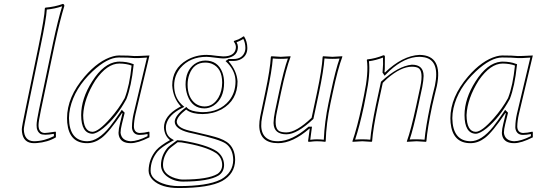

<svg xmlns="http://www.w3.org/2000/svg" viewBox="-20 -718 2728 976"><path d="M175.8 -82Q175.8 -43 207.5 -42Q217.8 -42 262.2 -48.8L264.2 -45.9V-20Q223.1 4.9 166 9.3Q158.7 9.8 152.8 9.8Q98.6 9.8 91.8 -46.4Q90.8 -53.7 90.8 -61Q90.8 -72.8 110.8 -168L175.8 -481.9Q206.5 -630.9 208 -675.8L210.9 -679.2Q258.8 -683.1 299.8 -698.2Q307.1 -696.3 307.1 -688Q284.7 -615.2 259.8 -500L188 -158.2Q175.8 -100.1 175.8 -82ZM166 -82Q166 -103 178.2 -160.2L250 -502Q274.4 -616.2 295.9 -686Q258.8 -673.3 217.8 -669.4Q215.3 -621.6 185.5 -480L120.6 -166Q101.1 -70.8 101.1 -61Q102.5 -1 152.8 0Q204.6 -0.5 253.9 -25.9V-37.6Q200.7 -28.3 184.6 -38.1Q170.9 -47.4 167 -66.4Q166 -74.2 166 -82Z M668.9 -138.2Q661.1 -104 660.6 -74.2Q662.1 -43.5 689.9 -42Q712.4 -42.5 737.8 -48.8L739.7 -45.9V-20Q681.2 9.8 644.5 9.8Q595.7 9.8 585 -25.9Q582.5 -34.2 582.5 -43Q583 -63 589.8 -89.8L602.5 -142.1L600.6 -144Q534.7 -45.9 496.6 -17.1Q461.4 9.8 422.9 9.8Q332 9.8 321.8 -93.8Q320.8 -105.5 320.8 -117.2Q320.8 -224.6 410.6 -329.1Q481.9 -411.6 554.7 -431.6Q570.8 -436 584 -436Q637.7 -436 663.6 -433.1Q674.8 -432.6 739.7 -436ZM613.8 -219.2Q638.7 -283.2 648.9 -384.8Q623 -394.5 586.9 -395Q523.9 -395 464.8 -309.6Q406.7 -217.3 402.8 -132.8Q403.8 -48.8 449.7 -47.9Q480 -47.9 541 -116.7Q584.5 -166 613.8 -219.2ZM659.2 -140.1 727.1 -425.3Q673.3 -421.4 662.6 -422.9Q634.8 -425.8 584 -425.8Q525.9 -425.8 449.7 -354.5Q359.4 -269.5 336.4 -168Q330.6 -141.1 330.6 -117.2Q332.5 -1.5 422.9 0Q479 0 538.1 -73.7Q559.1 -100.1 592.3 -149.4L599.1 -159.7L613.8 -145L599.6 -87.4Q592.8 -60.1 592.8 -43Q597.7 -2.4 644.5 0Q679.7 -0.5 730 -25.9V-36.6Q707.5 -32.2 689.9 -32.2Q659.2 -32.2 651.9 -61.5Q650.4 -67.9 650.9 -74.2Q651.4 -106 659.2 -140.1ZM623 -215.3 622.6 -214.4Q572.3 -121.6 505.4 -66.4Q470.7 -38.6 449.7 -38.1Q393.1 -40 392.6 -132.8Q392.6 -216.8 448.7 -304.7Q507.3 -397 576.7 -404.3Q582 -404.8 586.9 -404.8Q626.5 -404.3 652.3 -394L659.7 -391.6L658.7 -383.8Q647.9 -280.3 623 -215.3Z M1109.4 -297.9Q1109.4 -371.6 1057.6 -393.6Q1041.5 -399.9 1023.4 -399.9Q964.8 -399.9 942.4 -339.4Q933.6 -314.9 933.6 -288.1Q933.6 -221.2 974.6 -190.9Q994.6 -177.2 1019.5 -176.8Q1064 -176.8 1090.8 -222.7Q1108.9 -254.4 1109.4 -297.9ZM1010.3 -138.2Q958 -138.2 930.7 -157.7Q927.7 -159.7 926.3 -161.1Q879.4 -125 878.4 -99.1Q880.4 -68.8 941.4 -54.2Q1066.4 -25.9 1093.8 -15.6Q1118.7 -6.3 1133.3 3.9Q1174.8 33.2 1175.3 95.2Q1174.3 165.5 1109.4 202.1Q1043.9 237.8 888.2 237.8Q799.8 237.8 757.3 197.3Q735.8 175.8 735.4 149.9Q736.3 89.4 774.4 44.9Q795.4 21.5 844.2 -5.9Q815.9 -28.3 813.5 -69.8Q813.5 -128.4 888.2 -170.9Q894 -174.3 899.4 -176.8Q858.9 -220.7 855.5 -284.2Q855.5 -368.7 929.7 -412.6Q975.1 -439 1030.3 -439Q1047.4 -439 1082.5 -434.1Q1106.4 -431.2 1114.3 -431.2Q1172.9 -431.2 1178.7 -472.2Q1179.2 -476.6 1179.2 -480Q1178.2 -494.1 1168.5 -505.9L1169.4 -509.8Q1191.4 -517.1 1192.4 -518.1Q1210.4 -527.3 1217.3 -533.2L1221.2 -532.2Q1236.8 -507.3 1237.3 -474.1Q1237.3 -431.6 1199.2 -414.6Q1183.6 -408.2 1166.5 -408.2H1145.5L1142.6 -405.8Q1184.1 -357.4 1187.5 -304.2Q1187.5 -208 1106.4 -162.1Q1062.5 -138.7 1010.3 -138.2ZM883.3 4.9Q844.2 33.7 837.4 42Q808.6 78.1 808.6 121.1Q808.6 168.5 871.1 188Q892.6 194.8 911.1 194.8Q1038.1 194.3 1085.4 166Q1108.9 149.9 1109.4 121.1Q1109.4 84.5 1080.1 61.5Q1077.6 60.1 1076.2 59.1Q1025.4 25.9 902.3 5.9Q899.4 5.4 893.1 5.4Q886.2 5.4 883.3 4.9ZM1119.1 -297.9Q1119.1 -217.3 1066.4 -181.6Q1043.5 -167 1019.5 -167Q957 -167 933.1 -232.9Q923.8 -259.3 923.3 -288.1Q923.3 -358.4 968.3 -392.1Q992.7 -409.7 1023.4 -410.2Q1087.4 -410.2 1110.4 -349.6Q1119.1 -325.7 1119.1 -297.9ZM1010.3 -147.9Q1095.7 -147.9 1144 -205.6Q1177.2 -246.6 1177.2 -304.2Q1177.2 -353.5 1138.7 -395.5Q1136.2 -397.9 1135.3 -398.9L1126.5 -407.7L1142.6 -418.5L1146.5 -418Q1148.9 -418 1166.5 -418Q1211.9 -418 1224.6 -455.6Q1227.5 -464.8 1227.5 -474.1Q1227.1 -501 1216.8 -520Q1209.5 -515.1 1196.8 -509.3Q1189.9 -505.9 1182.6 -503.4Q1189 -491.7 1189.5 -480Q1189.5 -433.1 1136.2 -422.9Q1125 -420.9 1114.3 -420.9Q1105 -420.9 1079.1 -424.3Q1045.4 -428.7 1030.3 -429.2Q945.8 -429.2 897.5 -373Q865.7 -335 865.2 -284.2Q865.2 -225.1 901.9 -188.5Q904.3 -186 905.8 -184.6L917 -174.8L903.8 -168Q836.9 -134.3 825.2 -85.9Q823.2 -77.6 823.2 -69.8Q823.2 -33.2 847.2 -16.1Q848.6 -15.1 849.6 -14.6L864.3 -5.4L849.1 2.9Q800.3 30.3 781.7 51.3Q745.6 94.2 745.6 149.9Q745.6 192.4 807.6 214.8Q844.2 228 888.2 228Q1033.7 228 1099.1 195.8Q1102.5 194.3 1104.5 193.4Q1164.6 158.7 1165.5 95.2Q1164.6 38.6 1127.9 12.2Q1096.2 -9.8 967.8 -38.1Q948.7 -42.5 939 -44.4Q869.1 -62.5 868.2 -99.1Q869.1 -130.4 920.4 -168.9L927.2 -174.3L933.1 -168Q949.2 -152.3 999 -148.4Q1004.9 -147.9 1010.3 -147.9ZM877.4 -2.9 880.9 -5.4 885.3 -4.9Q886.7 -4.4 891.1 -4.4Q898.9 -4.4 903.8 -3.9Q1029.8 16.6 1082 50.8Q1118.2 77.1 1119.1 121.1Q1118.2 156.7 1090.8 174.3Q1041 204.6 911.1 205.1Q863.3 205.1 827.6 177.7Q798.8 154.3 798.3 121.1Q798.8 73.7 829.6 35.6Q837.9 24.9 875.5 -1.5Q877 -2.4 877.4 -2.9Z M1552.7 -64Q1467.3 9.8 1393.6 9.8Q1299.3 9.8 1297.9 -79.1Q1297.9 -101.1 1302.7 -126L1328.6 -249Q1353.5 -366.2 1356.9 -429.2L1359.9 -432.1Q1361.8 -432.1 1407.2 -429.2L1456.5 -432.1L1457 -429.2Q1434.1 -368.7 1408.7 -249L1387.7 -149.9Q1370.1 -67.4 1399.9 -51.3Q1413.1 -44.9 1436.5 -44.9Q1486.3 -45.4 1564 -119.1L1591.8 -249Q1616.7 -366.2 1620.1 -429.2L1622.6 -432.1Q1624.5 -432.1 1669.9 -429.2L1719.7 -432.1L1720.2 -429.2Q1697.3 -368.7 1671.9 -249L1659.7 -191.9Q1638.2 -90.3 1635.7 0L1633.3 2.9Q1614.3 0 1589.4 0Q1577.1 0 1554.2 2.9Q1545.4 2.9 1545.9 0L1554.7 -64ZM1545.9 -71.8 1548.8 -74.2H1565.9L1557.1 -7.3Q1577.6 -9.8 1589.4 -9.8Q1608.4 -9.8 1626 -7.8Q1629.9 -98.6 1649.9 -193.8L1662.1 -251Q1686 -364.3 1706.1 -420.4Q1689 -418.9 1669.9 -418.9Q1646 -418.9 1629.4 -420.9Q1625 -358.4 1601.6 -247.1L1573.2 -113.8L1571.3 -111.8Q1489.7 -35.6 1436.5 -35.2Q1372.6 -35.2 1370.6 -90.8Q1370.6 -93.3 1370.6 -95.2Q1371.1 -118.2 1377.9 -151.9L1398.9 -251Q1422.9 -364.3 1443.4 -420.4Q1426.3 -418.9 1407.2 -418.9Q1383.3 -418.9 1366.7 -420.9Q1362.3 -358.9 1338.4 -247.1L1312.5 -124Q1291.5 -19 1366.2 -2.4Q1379.4 0 1393.6 0Q1464.8 -1.5 1545.9 -71.8Z M2176.8 -180.2Q2152.3 -63 2147.5 0L2145.5 2.9Q2143.6 2.9 2097.7 0Q2097.7 0 2048.3 2.9V0Q2068.8 -56.2 2095.7 -180.2L2116.7 -277.8Q2133.3 -357.9 2105.5 -373Q2093.3 -378.9 2073.7 -378.9Q2018.1 -378.9 1948.2 -318.4Q1936.5 -307.6 1925.8 -296.9L1900.4 -180.2Q1876 -63 1871.6 0L1868.7 2.9Q1866.7 2.9 1821.8 0L1772.5 2.9L1771.5 0Q1795.9 -70.3 1819.3 -180.2L1830.6 -234.9Q1854.5 -349.1 1844.7 -413.1L1846.7 -416Q1888.7 -420.4 1928.7 -437Q1936 -437 1936.5 -431.6Q1936.5 -428.7 1936.5 -426.8Q1936.5 -426.8 1936 -367.2Q1935.5 -359.4 1934.6 -352.1L1936.5 -349.1Q2025.9 -435.1 2112.8 -439Q2232.9 -437 2200.7 -280.8Q2197.3 -264.6 2188.5 -230.5Q2180.2 -195.8 2176.8 -180.2ZM2167 -182.1Q2170.4 -198.2 2178.7 -233.4Q2187 -268.1 2190.9 -283.2Q2216.8 -409.7 2139.2 -426.3Q2126.5 -428.7 2112.8 -429.2Q2038.1 -429.2 1960 -357.9Q1951.2 -349.6 1943.8 -341.8L1935.1 -333L1924.3 -349.6L1924.8 -353Q1928.7 -392.6 1926.8 -425.3Q1891.1 -411.6 1855.5 -406.7Q1863.3 -341.8 1840.3 -232.9L1829.6 -177.7Q1807.1 -73.2 1785.2 -8.3Q1802.7 -9.8 1821.8 -9.8Q1844.7 -9.8 1862.3 -7.8Q1867.2 -69.8 1890.6 -182.1L1916.5 -301.8L1918.5 -304.2Q2003.9 -382.3 2073.7 -389.2Q2132.8 -389.2 2133.3 -333Q2133.3 -331.5 2133.3 -331.1Q2132.8 -309.1 2126.5 -275.9L2105.5 -177.7Q2080.1 -59.6 2062.5 -8.8Q2080.1 -10.3 2097.7 -9.8Q2119.6 -9.8 2138.2 -7.8Q2143.6 -69.8 2167 -182.1Z M2617.7 -138.2Q2609.9 -104 2609.4 -74.2Q2610.8 -43.5 2638.7 -42Q2661.1 -42.5 2686.5 -48.8L2688.5 -45.9V-20Q2629.9 9.8 2593.3 9.8Q2544.4 9.8 2533.7 -25.9Q2531.2 -34.2 2531.2 -43Q2531.7 -63 2538.6 -89.8L2551.3 -142.1L2549.3 -144Q2483.4 -45.9 2445.3 -17.1Q2410.2 9.8 2371.6 9.8Q2280.8 9.8 2270.5 -93.8Q2269.5 -105.5 2269.5 -117.2Q2269.5 -224.6 2359.4 -329.1Q2430.7 -411.6 2503.4 -431.6Q2519.5 -436 2532.7 -436Q2586.4 -436 2612.3 -433.1Q2623.5 -432.6 2688.5 -436ZM2562.5 -219.2Q2587.4 -283.2 2597.7 -384.8Q2571.8 -394.5 2535.6 -395Q2472.7 -395 2413.6 -309.6Q2355.5 -217.3 2351.6 -132.8Q2352.5 -48.8 2398.4 -47.9Q2428.7 -47.9 2489.7 -116.7Q2533.2 -166 2562.5 -219.2ZM2607.9 -140.1 2675.8 -425.3Q2622.1 -421.4 2611.3 -422.9Q2583.5 -425.8 2532.7 -425.8Q2474.6 -425.8 2398.4 -354.5Q2308.1 -269.5 2285.2 -168Q2279.3 -141.1 2279.3 -117.2Q2281.2 -1.5 2371.6 0Q2427.7 0 2486.8 -73.7Q2507.8 -100.1 2541 -149.4L2547.9 -159.7L2562.5 -145L2548.3 -87.4Q2541.5 -60.1 2541.5 -43Q2546.4 -2.4 2593.3 0Q2628.4 -0.5 2678.7 -25.9V-36.6Q2656.2 -32.2 2638.7 -32.2Q2607.9 -32.2 2600.6 -61.5Q2599.1 -67.9 2599.6 -74.2Q2600.1 -106 2607.9 -140.1ZM2571.8 -215.3 2571.3 -214.4Q2521 -121.6 2454.1 -66.4Q2419.4 -38.6 2398.4 -38.1Q2341.8 -40 2341.3 -132.8Q2341.3 -216.8 2397.5 -304.7Q2456.1 -397 2525.4 -404.3Q2530.8 -404.8 2535.6 -404.8Q2575.2 -404.3 2601.1 -394L2608.4 -391.6L2607.4 -383.8Q2596.7 -280.3 2571.8 -215.3Z"/></svg>

Font: Linux Biolinum Outline O
Style: Italic
Weight: 400
Italic angle: -12°
Designer: Philipp H. Poll
Foundry: Philipp H. Poll
Version: Version 0.6.2